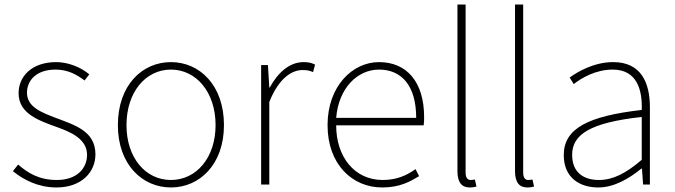

<svg xmlns="http://www.w3.org/2000/svg" viewBox="-20 -814 2977 847"><path d="M229 13C340 13 401 -55 401 -133C401 -236 310 -262 226 -294C163 -318 99 -342 99 -405C99 -457 138 -507 225 -507C280 -507 318 -485 353 -459L374 -486C336 -518 280 -540 228 -540C119 -540 62 -476 62 -403C62 -312 152 -282 232 -253C294 -231 364 -200 364 -131C364 -71 319 -20 231 -20C153 -20 104 -50 60 -88L37 -59C84 -20 150 13 229 13Z M734 13C860 13 968 -88 968 -262C968 -439 860 -540 734 -540C608 -540 500 -439 500 -262C500 -88 608 13 734 13ZM734 -20C622 -20 538 -118 538 -262C538 -407 622 -507 734 -507C846 -507 931 -407 931 -262C931 -118 846 -20 734 -20Z M1132 0H1168V-364C1209 -468 1267 -505 1314 -505C1335 -505 1344 -503 1361 -496L1370 -529C1352 -538 1337 -540 1319 -540C1256 -540 1205 -492 1170 -428H1168L1162 -527H1132Z M1666 13C1744 13 1789 -13 1829 -37L1813 -68C1773 -39 1728 -20 1668 -20C1544 -20 1463 -122 1463 -261H1849C1851 -274 1851 -286 1851 -297C1851 -453 1774 -540 1652 -540C1535 -540 1425 -434 1425 -262C1425 -90 1533 13 1666 13ZM1463 -294C1474 -427 1558 -507 1652 -507C1751 -507 1816 -437 1816 -294Z M2052 13C2067 13 2073 11 2082 9L2075 -22C2064 -20 2060 -20 2056 -20C2042 -20 2034 -31 2034 -53V-794H1998V-59C1998 -8 2018 13 2052 13Z M2306 13C2321 13 2327 11 2336 9L2329 -22C2318 -20 2314 -20 2310 -20C2296 -20 2288 -31 2288 -53V-794H2252V-59C2252 -8 2272 13 2306 13Z M2619 13C2689 13 2755 -26 2809 -70H2812L2817 0H2847V-341C2847 -448 2809 -540 2685 -540C2599 -540 2526 -496 2493 -472L2511 -443C2545 -470 2608 -507 2683 -507C2792 -507 2814 -414 2811 -329C2574 -302 2467 -247 2467 -130C2467 -30 2537 13 2619 13ZM2622 -20C2558 -20 2504 -50 2504 -131C2504 -220 2582 -273 2811 -298V-109C2742 -50 2685 -20 2622 -20Z"/></svg>

Font: Noto Sans CJK KR Thin
Style: Regular
Weight: 250
Designer: Ryoko NISHIZUKA (kana & ideographs); Paul D. Hunt (Latin, Greek & Cyrillic); Wenlong ZHANG (bopomofo); Sandoll Communica
Foundry: Adobe Systems Incorporated
Version: Version 1.002;PS 1.002;hotconv 1.0.82;makeotf.lib2.5.63406